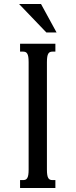

<svg xmlns="http://www.w3.org/2000/svg" viewBox="-20 -933 375 953"><path d="M122.1 -624.5Q122.1 -640.6 120.4 -650.9Q118.7 -661.1 115.2 -666.7Q111.8 -672.4 106.7 -674.6Q101.6 -676.8 94.2 -676.8H79.6V-715.8H254.9V-676.8H240.7Q233.4 -676.8 228.3 -674.6Q223.1 -672.4 219.7 -666.7Q216.3 -661.1 214.6 -650.9Q212.9 -640.6 212.9 -624.5V-91.3Q212.9 -75.2 214.6 -64.9Q216.3 -54.7 219.7 -49.1Q223.1 -43.5 228.3 -41.3Q233.4 -39.1 240.7 -39.1H254.9V0H79.6V-39.1H94.2Q101.6 -39.1 106.7 -41.3Q111.8 -43.5 115.2 -49.1Q118.7 -54.7 120.4 -64.9Q122.1 -75.2 122.1 -91.3ZM260.7 -772H210L74.7 -913.1H183.6Z"/></svg>

Font: Arian Grqi
Style: Regular
Weight: 400
Designer: Ruben Hakobyan (Tarumian)
Foundry: Ruben Hakobyan (Tarumian)
Version: Version 1.003